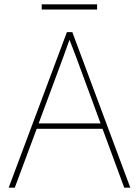

<svg xmlns="http://www.w3.org/2000/svg" viewBox="-20 -864 640 884"><path d="M452 -271H149L48 0H20L288 -716H313L580 0H552ZM443 -296 334 -592 300 -681Q291 -655 268 -592L158 -296ZM172 -844H427V-820H172Z"/></svg>

Font: Noto Sans Mono UI Thin
Style: Regular
Weight: 250
Monospace: yes
Designer: Monotype Design team
Foundry: Monotype Imaging Inc.
Version: Version 1.000